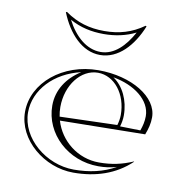

<svg xmlns="http://www.w3.org/2000/svg" viewBox="-72 -676 714 750"><g transform="rotate(10 285.0 -301.0)"><path d="M290 -559.7C231.5 -559.7 181.2 -574.1 134 -608L130 -606C162.1 -526.3 218 -464.6 290 -464.6C362 -464.6 417.9 -526.3 450 -606L446 -608C398.8 -574.1 348.5 -559.7 290 -559.7ZM290 -547.7C335.8 -547.7 377.8 -556.7 416.2 -575.9C386 -520.2 344.2 -476.6 290 -476.6C233.9 -476.6 186.5 -519.3 154.8 -580.6C197.1 -557.3 240.6 -547.7 290 -547.7ZM229.9 -385.8C175.3 -351.4 141 -299.9 141 -238C141 -126.2 238.6 -35.4 358.9 -35.4C384.9 -35.4 406.9 -38.3 431.8 -45.6C382.8 -17.9 328.1 -5.9 266.8 -5.9C157.1 -5.9 52.4 -92.5 52.4 -195.6C52.4 -284.8 126.1 -362.2 229.9 -385.8ZM533 -260C533 -340 427.5 -405 295 -405C154.4 -405 40.4 -311.2 40.4 -195.6C40.4 -84.3 151.7 6.1 266.8 6.1C354.8 6.1 433 -19 494 -77L493 -78C449 -59 408.3 -50.4 358.9 -50.4C274.8 -50.4 203.4 -107.5 180.6 -185L518 -190C527.1 -213.7 533 -234.8 533 -260ZM356.9 -387.9C440.8 -373.5 508 -323.9 508 -260C508 -239.4 503.3 -220.3 496.6 -201.9L416 -203.6C420.2 -217.5 423 -232.9 423 -248C423 -308.3 397.3 -360.7 356.9 -387.9ZM176.8 -200.1C174.3 -212.3 173 -225 173 -238C173 -324.7 227.7 -395 295 -395C360.1 -395 411 -330.8 411 -248C411 -234.5 408.4 -220.1 404.5 -207Z"/></g></svg>

Font: SortefaxS01
Style: Medium
Weight: 500
Designer: gluk
Foundry: gluk
Version: Version 0.261